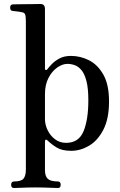

<svg xmlns="http://www.w3.org/2000/svg" viewBox="-20 -746 603 965"><path d="M206 -401Q206 -395 210 -394Q214 -393 218 -398Q226 -409 241 -424.5Q256 -440 279.5 -452.5Q303 -465 336 -465Q385 -465 428.5 -442.5Q472 -420 500 -370Q528 -320 528 -236Q528 -149 499.5 -94Q471 -39 427.5 -13.5Q384 12 338 12Q292 12 265 -4.5Q238 -21 219 -40Q212 -46 209 -43.5Q206 -41 206 -35V109Q206 140 220.5 153Q235 166 271 166Q285 166 285 183Q285 199 271 199Q264 199 243 198Q222 197 198.5 196.5Q175 196 158 196Q141 196 119 196.5Q97 197 78 198Q59 199 51 199Q36 199 36 183Q36 166 51 166Q87 166 98.5 151.5Q110 137 110 106V-640Q110 -666 105.5 -675Q101 -684 87 -685Q80 -687 65.5 -688.5Q51 -690 44 -691Q31 -692 31 -707Q31 -724 45 -724Q48 -724 67.5 -724.5Q87 -725 111.5 -725Q136 -725 156.5 -725.5Q177 -726 183 -726Q206 -726 206 -701ZM312 -28Q376 -28 400 -86.5Q424 -145 424 -242Q424 -302 414.5 -338.5Q405 -375 389.5 -393.5Q374 -412 355.5 -418.5Q337 -425 319 -425Q294 -425 267.5 -406.5Q241 -388 223.5 -354Q206 -320 206 -273V-147Q206 -120 219 -92.5Q232 -65 256 -46.5Q280 -28 312 -28Z"/></svg>

Font: Zen Old Mincho SemiBold
Style: Regular
Weight: 600
Version: Version 1.500